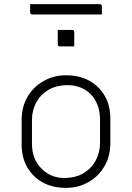

<svg xmlns="http://www.w3.org/2000/svg" viewBox="-20 -901 640 931"><path d="M300 -536Q366 -536 414 -509Q462 -482 488.5 -435Q515 -388 515 -328V-207Q515 -143 486 -94Q457 -45 408 -17.5Q359 10 300 10Q234 10 186 -17Q138 -44 111.5 -91Q85 -138 85 -198V-319Q85 -384 114 -432.5Q143 -481 192 -508.5Q241 -536 300 -536ZM309 -488Q252 -488 213.5 -464.5Q175 -441 155 -403Q135 -365 135 -319V-205Q135 -128 182 -83Q202 -62 230 -50Q258 -38 291 -38Q348 -38 387 -62.5Q426 -87 445.5 -125.5Q465 -164 465 -207V-321Q465 -360 453 -391.5Q441 -423 419 -445Q399 -465 371 -476.5Q343 -488 309 -488ZM260 -756H329Q340 -756 340 -745V-676H271Q260 -676 260 -687ZM126 -881H463Q474 -881 474 -870V-831H137Q126 -831 126 -842Z"/></svg>

Font: Recursive Mn Lnr St Lt
Style: Regular
Weight: 300
Monospace: yes
Version: Version 1.079;hotconv 1.0.112;makeotfexe 2.5.65598; ttfautoh